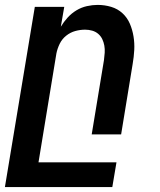

<svg xmlns="http://www.w3.org/2000/svg" viewBox="-31 -548 651 783"><path d="M-11 215 111 -520H231L217 -439Q229 -459 245 -476.5Q261 -494 281 -506Q301 -518 323.5 -523Q346 -528 367 -528Q396 -528 422.5 -520Q449 -512 468.5 -494Q488 -476 498.5 -451.5Q509 -427 513.5 -399.5Q518 -372 516.5 -344Q515 -316 510 -287L463 0H343L393 -303Q395 -318 396 -333Q397 -348 394.5 -362Q392 -376 386 -388.5Q380 -401 369.5 -410Q359 -419 345 -423Q331 -427 316 -427Q296 -427 276 -421.5Q256 -416 239 -402.5Q222 -389 212.5 -369.5Q203 -350 199 -330L126 114H444L427 215Z"/></svg>

Font: Iosevka Extended
Style: Bold Italic
Weight: 700
Width: 7
Italic angle: -9°
Monospace: yes
Designer: Belleve Invis
Foundry: Belleve Invis
Version: Version 32.5.0; ttfautohint (v1.8.4)